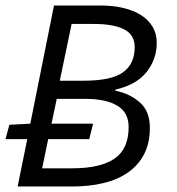

<svg xmlns="http://www.w3.org/2000/svg" viewBox="-22 -677 642 697"><path d="M42 0 77 -172H-2L12 -224L88 -228L174 -657H344Q387 -657 424 -648.5Q461 -640 488.5 -623Q516 -606 531.5 -580.5Q547 -555 547 -522Q547 -462 510 -415.5Q473 -369 398 -352L396 -348Q450 -337 486 -305Q522 -273 522 -213Q522 -158 501.5 -118Q481 -78 443.5 -51.5Q406 -25 354 -12.5Q302 0 240 0ZM131 -66H240Q342 -66 393.5 -101Q445 -136 445 -216Q445 -269 403.5 -293.5Q362 -318 290 -318H184L165 -228H316L302 -172H153ZM195 -384H282Q382 -384 424.5 -414.5Q467 -445 467 -506Q467 -551 428.5 -570.5Q390 -590 320 -590H238Z"/></svg>

Font: Source Code Pro
Style: Italic
Weight: 400
Italic angle: -11°
Monospace: yes
Designer: Paul D. Hunt, Teo Tuominen
Foundry: Adobe Systems Incorporated
Version: Version 1.050;PS 1.000;hotconv 16.6.51;makeotf.lib2.5.65220